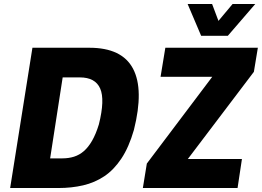

<svg xmlns="http://www.w3.org/2000/svg" viewBox="-20 -945 1316 965"><path d="M31 0 143 -705H429Q593 -705 648.5 -600Q704 -495 653 -292Q628 -205 590 -148Q552 -91 504 -59Q456 -27 398 -13.5Q340 0 274 0ZM232 -149H293Q325 -149 352 -157.5Q379 -166 401.5 -185.5Q424 -205 443 -238Q462 -271 477 -320Q508 -444 483.5 -500Q459 -556 381 -556H295ZM698 0 718 -123 1089 -615 1092 -559H787L811 -705H1276L1256 -584L881 -89L878 -146H1196L1174 0ZM991 -765 923 -925H1046L1078 -840L1149 -925H1263L1125 -765Z"/></svg>

Font: Nunito Sans 7pt Condensed Black
Style: Italic
Weight: 900
Width: 3
Italic angle: -9°
Designer: Vernon Adams
Foundry: Vernon Adams
Version: Version 3.101;gftools[0.9.27]